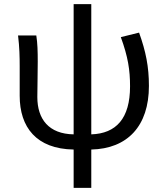

<svg xmlns="http://www.w3.org/2000/svg" viewBox="-20 -716 809 936"><path d="M339 200H425V13C601 9 706 -101 706 -297C706 -391 691 -465 658 -557L569 -535C604 -439 614 -375 614 -295C614 -138 546 -65 425 -61V-696H339V-61C218 -63 162 -135 162 -243C162 -278 164 -357 164 -416C164 -464 163 -505 157 -543H68C75 -486 76 -438 76 -394V-249C76 -96 157 10 339 13Z"/></svg>

Font: Noto Sans CJK HK
Style: Regular
Weight: 400
Designer: Ryoko NISHIZUKA 西塚涼子 (kana, bopomofo & ideographs); Paul D. Hunt (Latin, Greek & Cyrillic); Sandoll Communications 산돌커뮤니
Foundry: Adobe
Version: Version 2.004;hotconv 1.0.118;makeotfexe 2.5.65603